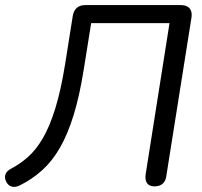

<svg xmlns="http://www.w3.org/2000/svg" viewBox="-33 -725 794 754"><path d="M573.5 6.9Q553.7 6.9 544.7 -5.4Q535.7 -17.8 539.1 -41.1L632.7 -634.1H325L296.3 -454.7Q279.7 -349.7 256.4 -273.9Q233.1 -198.2 202.6 -145.2Q172.1 -92.2 132.9 -56.8Q93.7 -21.3 44.7 3.1Q28.1 11.4 13.8 7.9Q-0.5 4.5 -8.7 -11.6Q-16.4 -27.2 -11.5 -40.5Q-6.6 -53.8 10.5 -62.6Q46 -81.1 77.4 -109Q108.8 -137 135.5 -182.6Q162.1 -228.3 184.3 -299.7Q206.4 -371.1 223.1 -475.5L252.7 -662.1Q256.1 -683 268.5 -694Q280.9 -705 301.3 -705H677.2Q700.5 -705 711.5 -692.4Q722.4 -679.7 719 -656.4L620.1 -33.4Q617.7 -14 605.8 -3.5Q593.9 6.9 573.5 6.9Z"/></svg>

Font: Nunito ExtraLight
Style: Italic
Weight: 200
Italic angle: -9°
Designer: Vernon Adams
Foundry: Vernon Adams
Version: Version 3.602